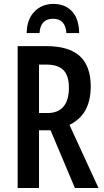

<svg xmlns="http://www.w3.org/2000/svg" viewBox="-20 -946 523 966"><path d="M212.9 -713.9Q326.7 -713.9 381.6 -663.6Q436.5 -613.3 436.5 -510.7Q436.5 -441.9 410.9 -393.8Q385.3 -345.7 329.6 -317.4L475.6 0H356.9L234.4 -290.5H176.3V0H68.8V-713.9ZM212.9 -621.1H176.3V-377.4H219.7Q271.5 -377.4 299.1 -409.2Q326.7 -440.9 326.7 -505.4Q326.7 -565.4 299.1 -593.3Q271.5 -621.1 212.9 -621.1ZM248.5 -926.3Q307.1 -926.3 342 -889.2Q377 -852.1 378.4 -779.8H314Q309.1 -851.6 247.1 -851.6Q216.3 -851.6 199 -834.5Q181.6 -817.4 178.7 -779.8H114.3Q115.2 -848.1 152.8 -887.2Q190.4 -926.3 248.5 -926.3Z"/></svg>

Font: Open Sans Condensed SemiBold
Style: Regular
Weight: 600
Width: 3
Designer: Monotype Design Team
Foundry: Monotype Imaging Inc.
Version: Version 3.000; ttfautohint (v1.8.4)